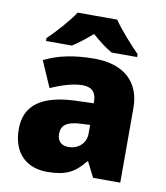

<svg xmlns="http://www.w3.org/2000/svg" viewBox="-86 -837 795 919"><g transform="rotate(10 311.5 -378.0)"><path d="M409 -766H217C187 -720 129 -656 91 -620V-606H217C252 -628 277 -649 312 -679C347 -649 375 -626 410 -606H534V-620C500 -654 440 -720 409 -766ZM336 -563C236 -563 156 -546 92 -513L147 -387C201 -411 257 -428 301 -428C342 -428 368 -409 368 -360V-352L276 -349C120 -342 36 -287 36 -169C36 -48 108 10 204 10C296 10 339 -14 386 -73H390L427 0H559V-363C559 -491 476 -563 336 -563ZM325 -245 369 -247V-204C369 -157 331 -125 285 -125C252 -125 230 -142 230 -180C230 -220 255 -242 325 -245Z"/></g></svg>

Font: Noto Sans Bengali Black
Style: Regular
Weight: 900
Designer: Jelle Bosma - Monotype Design Team
Foundry: Monotype Imaging Inc.
Version: Version 2.003